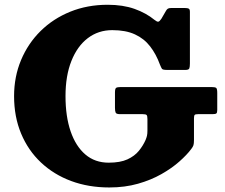

<svg xmlns="http://www.w3.org/2000/svg" viewBox="-20 -788 965 825"><path d="M499.5 -414Q484 -414 479 -410.5Q474 -407 474 -390.5V-325Q474 -310.5 477 -304Q480 -297.5 495.5 -297.5H593Q606 -297.5 609.8 -294Q613.5 -290.5 613.5 -276.5V-227Q613.5 -213 611.5 -204.5Q609.5 -196 605.5 -186.5Q595 -162.5 576.8 -140Q558.5 -117.5 527.5 -103.2Q496.5 -89 447 -89Q388 -89 346.8 -124.2Q305.5 -159.5 283.5 -223.5Q261.5 -287.5 261.5 -375Q261.5 -462.5 286.8 -526Q312 -589.5 357.2 -624Q402.5 -658.5 462.5 -658.5Q520.5 -658.5 560 -640.2Q599.5 -622 625.2 -588.5Q651 -555 667 -511Q672.5 -497.5 675.8 -492.5Q679 -487.5 698.5 -487.5H776.5Q791 -487.5 793.5 -494.2Q796 -501 796 -515V-737Q796 -748 791.2 -750.8Q786.5 -753.5 775.5 -753.5H714.5Q706 -753.5 701.5 -750.8Q697 -748 693.5 -742L673.5 -707.5Q665.5 -695.5 660 -694.8Q654.5 -694 644 -702.5Q608 -732 558.2 -749.8Q508.5 -767.5 442.5 -767.5Q355.5 -767.5 282 -737.8Q208.5 -708 154.5 -654.8Q100.5 -601.5 70.5 -530Q40.5 -458.5 40.5 -375Q40.5 -286 70.8 -213.8Q101 -141.5 156 -89.8Q211 -38 285.8 -10.2Q360.5 17.5 449.5 17.5Q516.5 17.5 572.8 1.5Q629 -14.5 673.5 -39.8Q718 -65 750.5 -93.8Q783 -122.5 802 -148Q809 -157 811.2 -164Q813.5 -171 813.5 -187V-280Q813.5 -291.5 816.8 -294.5Q820 -297.5 831.5 -297.5H893Q905.5 -297.5 909.5 -300.5Q913.5 -303.5 913.5 -315.5V-388.5Q913.5 -406 909.2 -410Q905 -414 888.5 -414Z"/></svg>

Font: Besley ExtraBold
Style: Regular
Weight: 800
Designer: Owen Earl
Foundry: indestructible type*
Version: Version 2.001